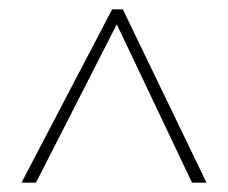

<svg xmlns="http://www.w3.org/2000/svg" viewBox="-20 -735 488 411"><path d="M26 -344H57L230 -683L391 -344H422L243 -715H220Z"/></svg>

Font: Noto Sans Hebrew Condensed Thin
Style: Regular
Weight: 100
Width: 3
Designer: Monotype Design Team
Foundry: Monotype Imaging Inc.
Version: Version 2.004